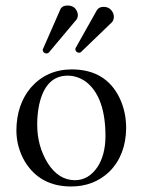

<svg xmlns="http://www.w3.org/2000/svg" viewBox="-20 -673 522 703"><path d="M397 -610.8Q396 -598.6 390.1 -591.8L275.9 -481.9Q272.9 -480 270 -480Q259.8 -480 256.3 -489.7Q255.9 -491.7 255.9 -493.2Q256.3 -496.1 256.8 -497.1L335 -636.2Q342.8 -647.9 358.9 -647.9Q384.3 -647.9 394.5 -624Q397 -616.7 397 -610.8ZM265.1 -617.2Q264.6 -607.4 259.8 -601.1L158.2 -480Q154.3 -477.5 149.9 -477.1Q137.7 -478.5 136.2 -490.2Q136.7 -492.7 137.2 -493.2L201.2 -639.2Q208 -652.8 227.1 -652.8Q253.9 -652.8 262.7 -629.4Q265.1 -623 265.1 -617.2ZM40 -194.8Q40.5 -290 92.8 -352.1Q150.9 -418.5 242.2 -418.9Q368.7 -418.9 418.9 -312Q441.9 -262.2 441.9 -204.1Q440.9 -104.5 379.9 -43.9Q323.2 9.8 240.2 9.8Q127 9.8 71.3 -81.1Q40.5 -133.3 40 -194.8ZM228 -396Q147 -396 123.5 -290Q116.2 -255.9 116.2 -216.8Q116.2 -138.2 154.8 -75.7Q194.3 -13.7 253.9 -13.2Q304.2 -13.2 336.9 -61.5Q365.7 -105.5 366.2 -173.8Q366.2 -314.9 297.9 -371.1Q266.6 -395.5 228 -396Z"/></svg>

Font: Linux Libertine Display O
Style: Regular
Weight: 400
Designer: Philipp H. Poll
Foundry: Philipp H. Poll
Version: Version 5.0.9